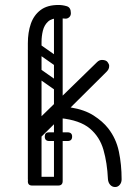

<svg xmlns="http://www.w3.org/2000/svg" viewBox="-20 -746 558 772"><path d="M443 6Q431 6 423 -3Q415 -12 414 -26Q411 -91 396 -143.5Q381 -196 341 -229.5Q301 -263 222 -271L142 -192L97 -230L370 -496Q379 -505 390 -505Q406 -505 412.5 -496.5Q419 -488 419 -481Q419 -473 416 -467.5Q413 -462 408 -457L264 -314Q320 -305 356.5 -281.5Q393 -258 415 -230Q447 -189 458 -136.5Q469 -84 469 -25Q469 -12 461.5 -3Q454 6 443 6ZM119 -1Q92 -1 92 -27V-540Q92 -566 119 -566Q147 -566 147 -540V-27Q147 -1 119 -1ZM147 -492H92V-572Q92 -616 104 -650.5Q116 -685 143 -705.5Q170 -726 215 -726Q232 -726 248.5 -721Q265 -716 265 -693Q265 -683 258.5 -677Q252 -671 244 -671Q238 -671 230 -672Q222 -673 218 -673Q188 -673 173 -659Q158 -645 152.5 -623Q147 -601 147 -577ZM92 -17Q92 -35 110 -35H213Q231 -35 231 -17Q231 0 212 0H109Q92 0 92 -17ZM214 -242Q197 -242 197 -259V-705Q197 -722 214 -722Q232 -722 232 -706V-260Q232 -242 214 -242ZM107 -473Q117 -486 130 -477L224 -411Q238 -402 227 -386Q217 -373 204 -382L110 -448Q105 -452 103.5 -459Q102 -466 107 -473ZM107 -571Q117 -584 130 -575L224 -509Q238 -500 227 -484Q217 -471 204 -480L110 -546Q105 -550 103.5 -557Q102 -564 107 -571ZM214 -275Q197 -275 197 -292V-624Q197 -641 214 -641Q232 -641 232 -625V-293Q232 -275 214 -275ZM118 -275Q101 -275 101 -292V-624Q101 -641 118 -641Q136 -641 136 -625V-293Q136 -275 118 -275ZM214 0Q197 0 197 -17V-381Q197 -399 214 -399Q232 -399 232 -382V-18Q232 0 214 0ZM160 -197Q160 -214 177 -214H251Q270 -214 270 -197Q270 -179 252 -179H178Q160 -179 160 -197ZM160 -197Q160 -214 177 -214H251Q270 -214 270 -197Q270 -179 252 -179H178Q160 -179 160 -197Z"/></svg>

Font: Agu Display
Style: Regular
Weight: 400
Designer: Oluwaseun Badejo
Version: Version 1.103